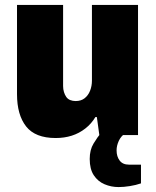

<svg xmlns="http://www.w3.org/2000/svg" viewBox="-20 -548 631 779"><path d="M461 211Q431 211 404 199.5Q377 188 360.5 163Q344 138 344 97Q344 60 359.5 34.5Q375 9 392 -12H489V-8Q471 4 462 23.5Q453 43 453 62Q453 87 465.5 103.5Q478 120 503 120H552V196Q532 203 507 207Q482 211 461 211ZM206 12Q123 12 86 -35Q49 -82 49 -166V-528H236V-199Q236 -186 239.5 -174.5Q243 -163 249 -154.5Q255 -146 265 -142Q275 -138 287 -138Q309 -138 323.5 -149.5Q338 -161 345.5 -180Q353 -199 353 -221V-528H540V0H383L373 -73H367Q351 -46 326 -26.5Q301 -7 271 2.5Q241 12 206 12Z"/></svg>

Font: Archivo SemiCondensed Black
Style: Regular
Weight: 900
Width: 4
Designer: Hector Gatti
Foundry: Omnibus-Type
Version: Version 2.001